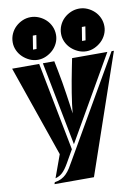

<svg xmlns="http://www.w3.org/2000/svg" viewBox="-106 -872 815 1126"><g transform="rotate(-10 301.0 -309.5)"><path d="M249 -525 261 -465Q268 -430 274 -394.5Q280 -359 285 -325Q290 -291 294.5 -260Q299 -229 302 -205Q304 -229 308 -259.5Q312 -290 317.5 -324.5Q323 -359 329.5 -394.5Q336 -430 343 -465L355 -525H565L278 -26L181 -525ZM186 17 -2 -525H159L261 1L217 78Q197 113 179 129.5Q161 146 137 152ZM360 185H125L129 174Q151 171 168 162.5Q185 154 198.5 140.5Q212 127 223.5 109Q235 91 247 69L590 -525H604ZM574 -676Q574 -651 563.5 -628Q553 -605 535 -588Q517 -571 494 -560.5Q471 -550 446 -550Q420 -550 396.5 -560.5Q373 -571 355 -588Q337 -605 326.5 -628Q316 -651 316 -676Q316 -703 326.5 -726.5Q337 -750 355 -767Q373 -784 396.5 -794Q420 -804 446 -804Q471 -804 494 -794Q517 -784 535 -767Q553 -750 563.5 -726.5Q574 -703 574 -676ZM286 -676Q286 -651 275.5 -628Q265 -605 247 -588Q229 -571 205.5 -560.5Q182 -550 157 -550Q131 -550 108 -560.5Q85 -571 67 -588Q49 -605 38.5 -628Q28 -651 28 -676Q28 -703 38.5 -726.5Q49 -750 67 -767Q85 -784 108 -794Q131 -804 157 -804Q182 -804 205.5 -794Q229 -784 247 -767Q265 -750 275.5 -726.5Q286 -703 286 -676ZM151 -695 138 -614H159L172 -695ZM443 -695 430 -614H451L464 -695Z"/></g></svg>

Font: J.M. Nexus Grotesque
Style: Regular
Weight: 900
Designer: deFharo
Foundry: deFharo
Version: Version 3.003